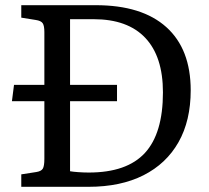

<svg xmlns="http://www.w3.org/2000/svg" viewBox="-20 -720 805 740"><path d="M62 0V-48L120 -57Q139 -60 145 -70Q151 -80 151 -108V-330H26L34 -393H151V-596Q151 -621 144.5 -630.5Q138 -640 118 -643L62 -652V-700H349Q527 -700 621 -615.5Q715 -531 715 -372Q715 -255 668 -172Q621 -89 533 -44.5Q445 0 321 0ZM322 -55Q469 -55 538.5 -130.5Q608 -206 608 -364Q608 -502 540 -574Q472 -646 341 -646H250V-393H431V-330H250V-60Q261 -58 282 -56.5Q303 -55 322 -55Z"/></svg>

Font: Text Regular
Style: Regular
Weight: 400
Designer: Latin by Veronika Burian and Jose Scaglione. Greek by Irene Vlachou. Cyrillic by Vera Evstafieva.
Foundry: TypeTogether
Version: Version 3.002